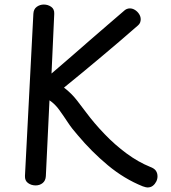

<svg xmlns="http://www.w3.org/2000/svg" viewBox="-20 -810 754 846"><path d="M630 16Q628 16 622.5 15Q617 14 609 11Q527 -22 455 -82Q383 -142 322 -215Q297 -243 278 -272Q259 -301 240.5 -326.5Q222 -352 198 -368L182 -34Q181 -14 168 -3.5Q155 7 137 7Q118 7 103.5 -3.5Q89 -14 90 -35L127 -749Q128 -770 142 -780Q156 -790 173 -790Q191 -790 205.5 -780Q220 -770 219 -749L207 -486Q211 -490 236 -511Q261 -532 297.5 -564Q334 -596 376 -632.5Q418 -669 457 -702.5Q496 -736 525 -761Q537 -773 552 -773Q564 -773 575 -766Q586 -759 593 -748Q600 -737 600 -725Q600 -718 597.5 -711Q595 -704 588 -698Q547 -662 506.5 -627.5Q466 -593 425.5 -559Q385 -525 344.5 -491.5Q304 -458 262 -424Q295 -399 320 -366.5Q345 -334 360 -314Q395 -267 440.5 -219.5Q486 -172 537.5 -134Q589 -96 641 -75Q660 -68 667 -57.5Q674 -47 674 -33Q674 -21 668.5 -10Q663 1 653.5 8.5Q644 16 630 16Z"/></svg>

Font: Playpen Sans
Style: Regular
Weight: 400
Designer: Laura Meseguer, Veronika Burian, José Scaglione, Kostas Bartsokas, Vera Evstafieva, Tom Grace, Yorlmar Campos
Foundry: TypeTogether
Version: Version 2.000